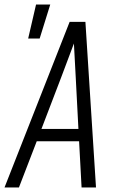

<svg xmlns="http://www.w3.org/2000/svg" viewBox="-29 -832 549 852"><path d="M-9 0 280 -735H350L397 0H333L322 -205H134L55 0ZM319 -260 307 -490Q305 -527 303 -564.5Q301 -602 299 -639Q285 -602 271 -564.5Q257 -527 243 -490L155 -260ZM96 -661 131 -812H194L147 -661Z"/></svg>

Font: Iosevka Light
Style: Italic
Weight: 300
Italic angle: -9°
Monospace: yes
Designer: Belleve Invis
Foundry: Belleve Invis
Version: Version 32.5.0; ttfautohint (v1.8.4)